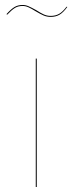

<svg xmlns="http://www.w3.org/2000/svg" viewBox="-20 -753 293 773"><path d="M128 0H124V-517H128ZM123 -708Q107 -718 95 -723.5Q83 -729 71 -729Q53 -729 40 -721Q27 -713 9 -694L6 -696Q24 -716 38 -724.5Q52 -733 71 -733Q83 -733 94.5 -728Q106 -723 126 -712Q143 -701 156 -695Q169 -689 184 -689Q204 -689 218.5 -697.5Q233 -706 248 -726L251 -725Q235 -703 220 -694Q205 -685 184 -685Q169 -685 156 -690.5Q143 -696 123 -708Z"/></svg>

Font: FiraGO Four
Style: Regular
Weight: 100
Designer: bBox Type
Foundry: bBox Type GmbH
Version: Version 1.001